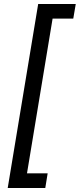

<svg xmlns="http://www.w3.org/2000/svg" viewBox="-20 -786 394 948"><path d="M18.1 142.1 168.5 -766.1H354L341.8 -694.3H239.7L113.3 69.8H215.3L203.6 142.1Z"/></svg>

Font: Inter 28pt
Style: Italic
Weight: 400
Italic angle: -9.3988°
Designer: Rasmus Andersson
Foundry: rsms
Version: Version 4.001;git-66647c0bb